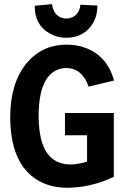

<svg xmlns="http://www.w3.org/2000/svg" viewBox="-20 -890 610 925"><path d="M528.3 -38.1V-345.7H293V-238.3H399.4V-111.3Q355.5 -97.7 320.3 -97.7Q189.5 -97.7 169.9 -265.6Q166 -294.9 166 -328.1Q166 -518.6 258.8 -554.7Q278.3 -562.5 300.8 -562.5Q376 -560.5 407.2 -472.7L529.3 -502Q497.1 -621.1 389.6 -660.2Q349.6 -674.8 301.8 -674.8Q176.8 -674.8 101.6 -577.1Q29.3 -482.4 29.3 -327.1Q29.3 -100.6 162.1 -21.5Q222.7 14.6 304.7 14.6Q418.9 13.7 528.3 -38.1ZM147.5 -862.3Q146.5 -769.5 219.7 -728.5Q256.8 -708 298.8 -708Q375 -708 418 -763.7Q449.2 -804.7 449.2 -863.3L367.2 -867.2Q362.3 -817.4 320.3 -803.7Q309.6 -800.8 299.8 -800.8Q259.8 -800.8 240.2 -836.9Q232.4 -852.5 230.5 -870.1Z"/></svg>

Font: Yaldevi Colombo
Style: Bold
Weight: 700
Designer: Sol Matas, Denzil Rajitha, Kosala Senevirathne and Pathum Egodawatta
Foundry: Mooniak
Version: Version 1.020 ; ttfautohint (v1.6)